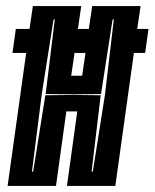

<svg xmlns="http://www.w3.org/2000/svg" viewBox="-20 -611 508 631"><path d="M5 0 66 -437H21L32 -516H77L88 -591H247L236 -516H272L283 -591H442L431 -516H468L457 -437H420L359 0H200L234 -245H198L164 0ZM85 -47H89L129 -298L221 -299L311 -298L281 -47H285L325 -300L354 -547H350L312 -302L221 -301L130 -302L160 -547H156L117 -300ZM214 -362H250L261 -437H225Z"/></svg>

Font: Alumni Sans Inline One
Style: Italic
Weight: 400
Italic angle: -8°
Designer: Robert E. Leuschke
Foundry: Robert E. Leuschke
Version: Version 1.100; ttfautohint (v1.8.3)